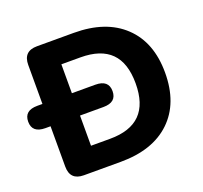

<svg xmlns="http://www.w3.org/2000/svg" viewBox="-122 -845 1040 986"><g transform="rotate(-20 398.0 -352.5)"><path d="M175 0Q100 0 100 -75V-630Q100 -705 175 -705H376Q551 -705 649 -612Q747 -519 747 -353Q747 -186 649.5 -93Q552 0 376 0ZM72 -295Q0 -295 0 -356Q0 -417 72 -417H389Q461 -417 461 -356Q461 -295 389 -295ZM261 -130H365Q476 -130 531 -185.5Q586 -241 586 -353Q586 -465 531 -520Q476 -575 365 -575H261Z"/></g></svg>

Font: Nunito VF Beta Light
Style: Regular
Weight: 300
Designer: Vernon Adams
Foundry: newtypography
Version: Version 3.001